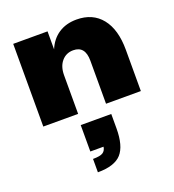

<svg xmlns="http://www.w3.org/2000/svg" viewBox="-152 -625 990 1093"><g transform="rotate(-20 343.0 -78.5)"><path d="M50 0V-501H258V-392Q281 -448 326.5 -478Q372 -508 435 -508Q533 -508 587 -440.5Q641 -373 641 -250V0H430V-261Q430 -350 358 -350Q315 -350 288 -318.5Q261 -287 261 -234V0ZM253 351V270Q297 270 313.5 259Q330 248 333 225H253V65H438V152Q438 258 396.5 304.5Q355 351 253 351Z"/></g></svg>

Font: Paytone One
Style: Regular
Weight: 400
Designer: Vernon Adams
Foundry: Vernon Adams
Version: Version 1.002; ttfautohint (v1.8.4.7-5d5b);gftools[0.9.23]